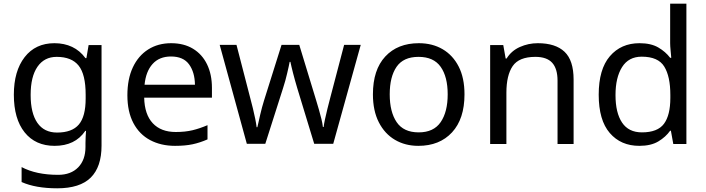

<svg xmlns="http://www.w3.org/2000/svg" viewBox="-20 -780 3823 1040"><path d="M275 -546Q328 -546 370.5 -526Q413 -506 443 -465H448L460 -536H530V9Q530 124 471.5 182Q413 240 290 240Q232 240 183.5 231.5Q135 223 97 206V125Q176 167 295 167Q364 167 403.5 126.5Q443 86 443 16V-5Q443 -17 444 -39.5Q445 -62 446 -71H442Q414 -30 372.5 -10Q331 10 276 10Q172 10 113.5 -63Q55 -136 55 -267Q55 -395 113.5 -470.5Q172 -546 275 -546ZM287 -472Q220 -472 183 -418.5Q146 -365 146 -266Q146 -167 182.5 -114.5Q219 -62 289 -62Q370 -62 407 -105.5Q444 -149 444 -246V-267Q444 -377 406 -424.5Q368 -472 287 -472Z M907 -546Q976 -546 1025.5 -516Q1075 -486 1101.5 -431.5Q1128 -377 1128 -304V-251H761Q763 -160 807.5 -112.5Q852 -65 932 -65Q983 -65 1022.5 -74.5Q1062 -84 1104 -102V-25Q1063 -7 1023 1.5Q983 10 928 10Q852 10 793.5 -21Q735 -52 702.5 -113.5Q670 -175 670 -264Q670 -352 699.5 -415Q729 -478 782.5 -512Q836 -546 907 -546ZM906 -474Q843 -474 806.5 -433.5Q770 -393 763 -321H1036Q1035 -389 1004 -431.5Q973 -474 906 -474Z M1590 -303Q1584 -324 1578 -344.5Q1572 -365 1567.5 -383.5Q1563 -402 1559 -418Q1555 -434 1553 -445H1549Q1547 -434 1543.5 -418Q1540 -402 1535.5 -383Q1531 -364 1525.5 -343.5Q1520 -323 1513 -302L1417 -1H1317L1170 -537H1261L1335 -251Q1343 -222 1350 -192.5Q1357 -163 1362.5 -136.5Q1368 -110 1370 -91H1374Q1377 -103 1381 -121Q1385 -139 1389.5 -159Q1394 -179 1399.5 -199Q1405 -219 1410 -235L1505 -537H1601L1693 -235Q1700 -212 1707.5 -186Q1715 -160 1721 -135.5Q1727 -111 1729 -92H1733Q1735 -109 1740.5 -134.5Q1746 -160 1753.5 -190.5Q1761 -221 1769 -251L1844 -537H1934L1785 -1H1682Z M2496 -269Q2496 -136 2428.5 -63Q2361 10 2246 10Q2175 10 2119.5 -22.5Q2064 -55 2032 -117.5Q2000 -180 2000 -269Q2000 -402 2067 -474Q2134 -546 2249 -546Q2322 -546 2377.5 -513.5Q2433 -481 2464.5 -419.5Q2496 -358 2496 -269ZM2091 -269Q2091 -174 2128.5 -118.5Q2166 -63 2248 -63Q2329 -63 2367 -118.5Q2405 -174 2405 -269Q2405 -364 2367 -418Q2329 -472 2247 -472Q2165 -472 2128 -418Q2091 -364 2091 -269Z M2893 -546Q2989 -546 3038 -499.5Q3087 -453 3087 -349V0H3000V-343Q3000 -408 2971 -440Q2942 -472 2880 -472Q2791 -472 2757 -422Q2723 -372 2723 -278V0H2635V-536H2706L2719 -463H2724Q2750 -505 2796 -525.5Q2842 -546 2893 -546Z M3443 10Q3343 10 3283 -59.5Q3223 -129 3223 -267Q3223 -405 3283.5 -475.5Q3344 -546 3444 -546Q3506 -546 3545.5 -523Q3585 -500 3610 -467H3616Q3615 -480 3612.5 -505.5Q3610 -531 3610 -546V-760H3698V0H3627L3614 -72H3610Q3586 -38 3546 -14Q3506 10 3443 10ZM3457 -63Q3542 -63 3576.5 -109.5Q3611 -156 3611 -250V-266Q3611 -366 3578 -419.5Q3545 -473 3456 -473Q3385 -473 3349.5 -416.5Q3314 -360 3314 -265Q3314 -169 3349.5 -116Q3385 -63 3457 -63Z"/></svg>

Font: Noto Sans Sundanese
Style: Regular
Weight: 400
Designer: Monotype Design Team (Regular), Sérgio L. Martins (other weights)
Foundry: Monotype Imaging Inc.
Version: Version 2.003